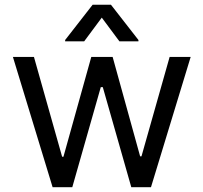

<svg xmlns="http://www.w3.org/2000/svg" viewBox="-20 -784 852 804"><path d="M200.3 0 34.1 -545.5H122.2L240.1 -127.8H245.7L362.2 -545.5H451.7L566.8 -129.3H572.4L690.3 -545.5H778.4L612.2 0H529.8L410.5 -419H402L282.7 0ZM480.1 -610.8 406.2 -710.2 332.4 -610.8H252.8V-616.5L367.9 -764.2H444.6L559.7 -616.5V-610.8Z"/></svg>

Font: InterMG
Style: Regular
Weight: 400
Designer: Rasmus Andersson
Foundry: rsms
Version: Version 3.019;December 26, 2023;FontCreator 15.0.0.2955 64-b